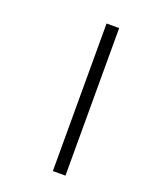

<svg xmlns="http://www.w3.org/2000/svg" viewBox="-117 -663 578 730"><g transform="rotate(20 171.5 -298.5)"><path d="M187 0H238V-597H187Z"/></g></svg>

Font: Noto Sans Gujarati Condensed Light
Style: Regular
Weight: 300
Width: 3
Designer: Jelle Bosma - Monotype Design Team, Universal Thirst
Foundry: Monotype Imaging Inc.
Version: Version 2.106